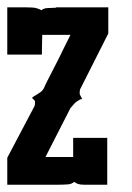

<svg xmlns="http://www.w3.org/2000/svg" viewBox="-20 -508 363 528"><path d="M0 0V-50.8V-73.2V-74.2Q51.3 -171.4 75.2 -216.8Q76.2 -220.7 76.2 -224.1V-229Q76.2 -231.4 71.8 -234.9L67.9 -238.8Q68.4 -239.3 73.2 -243.2Q78.1 -245.6 85.9 -251Q92.3 -254.9 95.2 -257.8Q97.2 -259.8 101.1 -266.1Q101.6 -268.6 109.9 -285.2Q121.6 -307.6 129.9 -324.2Q146 -355 153.8 -372.1L173.8 -412.1H96.2Q96.2 -408.2 95.9 -401.1Q95.7 -394 95.5 -381.1Q95.2 -368.2 95.2 -357.9H0V-487.8H52.2Q71.3 -487.8 79.1 -485.8Q86.4 -483.9 94.2 -480Q100.1 -485.4 110.8 -485.8Q125.5 -486.8 133.8 -486.8V-487.8H277.8V-415L276.9 -414.1Q258.3 -376.5 200.2 -262.2Q199.2 -258.3 199.2 -255.9V-249Q199.7 -247.1 203.1 -241.2L203.6 -240.2Q204.1 -239.3 204.8 -238Q205.6 -236.8 206.1 -235.8L201.2 -234.9Q186.5 -227.1 181.2 -219.2Q178.7 -215.8 173.8 -210.9L105 -76.2H181.2V-128.9H274.9V0H211.9Q201.2 0 194.8 -2Q189.5 -3.9 184.1 -7.8Q176.3 -1.5 167 -1Q153.3 0 139.2 0Z"/></svg>

Font: Wyoming
Style: Regular
Weight: 400
Designer: Old Hat Creative
Version: Version 2.00 2016